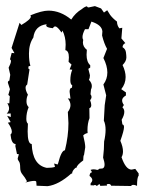

<svg xmlns="http://www.w3.org/2000/svg" viewBox="-20 -620 484 641"><path d="M136.2 -59.6Q155.3 -59.6 163.6 -63L160.6 -74.2L172.4 -70.8L174.3 -75.7Q185.1 -118.2 196.8 -118.2Q208.5 -165.5 208.5 -209L206.5 -246.1Q215.3 -257.8 215.3 -269Q215.3 -280.3 206.5 -291.5L215.3 -290.5L212.4 -313.5Q212.4 -327.1 220.2 -327.1L221.2 -335Q214.8 -338.4 214.8 -352.1Q214.8 -371.6 221.2 -387.2L212.4 -388.2L218.8 -404.3L209 -413.6L210 -428.2Q210 -450.2 198.2 -452.6L199.2 -470.7Q199.2 -497.1 188.5 -518.1L185.5 -511.2Q171.9 -531.7 164.1 -531.7Q159.7 -531.7 156.7 -525.9Q134.3 -527.8 134.3 -535.2L135.7 -539.1Q96.2 -534.2 91.3 -494.6Q76.7 -473.1 76.7 -441.4Q76.7 -415 81.5 -400.4L75.2 -398.4L74.7 -394Q74.7 -388.7 78.6 -388.7L70.8 -337.9Q65.4 -334 65.4 -327.1Q65.4 -317.4 73.2 -303.7Q68.4 -294.4 68.4 -281.2Q68.4 -269.5 75.7 -262.2Q67.9 -243.7 67.9 -223.1Q67.9 -211.4 73.2 -207L72.3 -181.2Q72.3 -139.6 85.9 -139.2Q88.4 -68.8 136.2 -59.6ZM139.2 1.5 102.1 0 101.1 -12.7Q101.1 -16.1 93.8 -16.1Q85 -16.1 64.5 -10.7L70.3 -14.6Q63 -28.3 55.2 -37.4Q47.4 -46.4 47.4 -59.6Q47.4 -76.2 43.2 -81.1Q39.1 -85.9 39.1 -91.3L43 -105L36.6 -106L31.2 -132.3L32.2 -139.2Q18.1 -139.2 15.1 -170.9Q19.5 -174.3 19.5 -180.7Q19.5 -191.4 6.3 -210.4L15.6 -212.4L3.9 -233.4L16.1 -229.5L15.6 -241.2L2.4 -240.7Q10.3 -248.5 10.3 -258.3Q10.3 -265.6 4.4 -275.4L11.2 -274.9L12.7 -298.8L7.8 -303.2L13.2 -322.3L6.3 -343.8Q6.3 -350.1 11.2 -350.6L14.2 -370.1L8.8 -394Q16.6 -409.2 16.6 -416Q16.6 -420.9 13.2 -421.4L19 -443.4L28.3 -442.4L18.6 -460L45.4 -543.9L51.3 -536.6Q83 -555.2 83 -564.9L81.5 -568.8Q119.6 -584.5 141.6 -584.5Q182.1 -584.5 217.8 -554.7Q231.4 -576.7 253.4 -589.8Q262.7 -597.7 270.5 -599.1Q271.5 -595.2 275.9 -595.2L296.9 -599.6L317.4 -591.8L327.1 -578.1L337.9 -585.9L347.7 -570.3Q356.4 -558.6 370.6 -547.9Q370.6 -535.2 378.4 -525.4L388.2 -527.3L385.3 -491.7L398.4 -476.1Q389.2 -471.7 389.2 -462.4Q398.9 -456.5 400.4 -445.8Q401.9 -435.1 401.9 -428.2Q401.9 -415.5 389.2 -402.8Q399.4 -381.3 399.4 -362.8Q399.4 -340.3 384.8 -322.3L400.4 -311.5V-301.3Q387.7 -293.9 387.7 -285.2Q387.7 -277.3 393.6 -269.5L388.7 -261.7Q395 -255.9 395 -246.6Q395 -235.4 386.2 -220.2L388.7 -204.6Q394 -203.6 394 -195.8Q394 -184.1 381.8 -149.9Q390.6 -129.9 390.6 -114.7Q390.6 -103 385.7 -95.2Q399.9 -53.7 419.4 -53.7L431.6 -56.2L442.9 -41V-33.2Q437.5 -27.8 437.5 0.5Q430.2 -2.9 425.3 -2.9Q419.9 -2.9 417.5 1L351.1 0Q349.1 -5.9 342.8 -5.9Q339.8 -5.9 336.4 -4.9L337.4 -0.5L314.9 0.5L312 -5.9L303.2 1Q300.3 -2.4 297.4 -2.4Q294.9 -2.4 293 -1L282.2 -1.5L282.7 -8.3Q288.1 -13.7 288.1 -19Q288.1 -25.9 278.8 -32.7Q280.3 -43.5 284.7 -43.9Q286.6 -43.9 286.6 -45.4Q286.6 -47.9 282.2 -52.7Q287.1 -54.7 292.5 -54.7Q297.9 -54.7 304.7 -52.7Q308.1 -52.7 311.5 -56.6L322.3 -57.6Q329.1 -60.1 329.1 -70.3Q329.1 -79.1 324.2 -93.8Q327.6 -122.1 327.6 -147.5Q332.5 -169.4 332.5 -186.5Q332.5 -205.1 326.7 -217.3L329.6 -269L334.5 -301.8L325.2 -337.9Q338.4 -356 338.4 -377.9Q338.4 -400.4 325.2 -426.3L337.4 -457Q327.6 -474.1 320.8 -501.5L321.8 -515.1Q320.3 -536.6 285.2 -547.9L275.4 -522.5H263.7Q255.4 -506.8 255.4 -496.1Q255.4 -490.7 257.8 -486.8L256.8 -478.5Q256.8 -463.9 270 -453.6L269 -437.5Q269 -413.1 281.2 -402.3V-394.5L274.9 -390.1L280.3 -368.7Q280.3 -359.9 276.9 -353.5Q286.6 -343.3 286.6 -332.5Q286.6 -326.7 283.7 -320.8L282.2 -305.2Q285.6 -300.8 285.6 -296.4Q285.6 -291 280.8 -285.6Q284.7 -275.4 284.7 -269Q284.7 -260.7 278.3 -258.8L278.8 -225.6Q272 -208.5 272 -184.6L272.5 -175.8Q264.2 -174.3 257.8 -168Q264.6 -140.6 264.6 -128.4L260.7 -103.5Q257.8 -99.6 257.8 -84.5Q235.8 -68.4 235.8 -60.5L231.9 -59.6Q220.7 -49.8 220.7 -40.5H217.8Q176.3 -3.4 139.2 1.5Z"/></svg>

Font: Truetypewriter PolyglOTT
Style: Regular
Weight: 400
Designer: Sergey Beatoff a.k.a. Sam_T
Version: Version 3.76